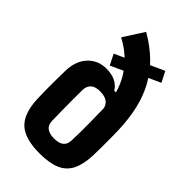

<svg xmlns="http://www.w3.org/2000/svg" viewBox="-248 -886 974 974"><g transform="rotate(45 239.0 -399.5)"><path d="M242.7 9.5Q138.5 9.5 91.6 -33Q44.7 -75.5 39.8 -173.9Q38.3 -203.8 38 -237.4Q37.7 -271.1 38.1 -306.8Q38.5 -342.5 39.1 -378.7Q40.5 -450.8 79.7 -493Q119 -535.1 179 -535.1Q226.5 -535.1 257.1 -514Q287.7 -492.8 293 -461.2Q301.3 -459.2 313 -447.5Q324.7 -435.9 323.5 -426.6L311.9 -376.9Q309.4 -402.7 290.6 -416.8Q271.9 -430.8 237.1 -430.8Q203.2 -430.8 186.8 -415.7Q170.4 -400.6 169.4 -374.1Q168.8 -344 169 -304.3Q169.1 -264.7 169.6 -224Q170.1 -183.4 171.1 -150.6Q172.1 -123 189.9 -109.5Q207.7 -96 241.9 -96Q275.4 -96 292.6 -109.6Q309.9 -123.3 311.1 -149.6Q313.6 -213.4 312.7 -274.2Q311.9 -335 311.1 -384.8Q310.7 -437.3 298 -483.5Q285.3 -529.7 260.9 -569.6Q236.5 -609.6 201.2 -642.3Q165.8 -675 119.1 -699.9L189.2 -809.1Q254.9 -771.1 301.6 -725.5Q348.2 -679.9 378.3 -624.8Q408.5 -569.6 423.9 -503.6Q439.3 -437.7 442.1 -359.2Q443 -332.8 443.2 -299.5Q443.4 -266.1 443.2 -233Q443 -199.9 442.1 -174.4Q439.4 -108.6 419 -68.1Q398.6 -27.5 355.8 -9Q313 9.5 242.7 9.5ZM283.4 -452.2 281.3 -483.8H325.3V-452.3ZM179.6 -557.7 150.7 -614.5 253.8 -661.3 287.5 -607ZM327 -635.8 294 -691 397.9 -737.8 426.8 -681Z"/></g></svg>

Font: Big Shoulders Stencil Text SC Thin
Style: Regular
Weight: 100
Designer: Patric King
Foundry: XO Type Co
Version: Version 2.001